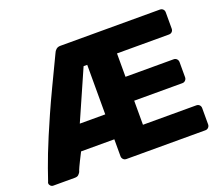

<svg xmlns="http://www.w3.org/2000/svg" viewBox="-116 -871 1205 1042"><g transform="rotate(-20 486.5 -350.0)"><path d="M26 0Q17 0 10.5 -6.5Q4 -13 4 -21Q4 -26 7 -31Q18 -64 30.5 -99Q43 -134 58.5 -174Q74 -214 94.5 -262.5Q115 -311 141.5 -371Q168 -431 203.5 -505.5Q239 -580 283 -672Q287 -683 296.5 -691.5Q306 -700 321 -700H896Q907 -700 914 -693Q921 -686 921 -675V-581Q921 -570 914 -563Q907 -556 896 -556H596V-421H874Q885 -421 892 -413.5Q899 -406 899 -395V-308Q899 -298 892 -290.5Q885 -283 874 -283H596V-144H904Q915 -144 922 -137Q929 -130 929 -119V-25Q929 -15 922 -7.5Q915 0 904 0H448Q437 0 430 -7.5Q423 -15 423 -25V-123H231Q217 -95 208 -77.5Q199 -60 194.5 -49.5Q190 -39 187 -32.5Q184 -26 183 -21Q179 -14 172 -7Q165 0 150 0ZM276 -267H423V-553H402Z"/></g></svg>

Font: DVN-Rubik
Style: Bold
Weight: 700
Designer: Hubert and Fischer
Foundry: Hubert & Fischer
Version: Version 2.102